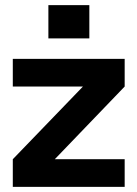

<svg xmlns="http://www.w3.org/2000/svg" viewBox="-20 -730 537 750"><path d="M304 -392H467L194 -108H30ZM30 -108H467V0H30ZM30 -500H467V-392H30ZM169 -710H329V-580H169Z"/></svg>

Font: Uncut Sans VF
Style: Regular
Weight: 400
Designer: Kasper Nordkvist
Foundry: Uncut Type
Version: Version 1.100;FEAKit 1.0